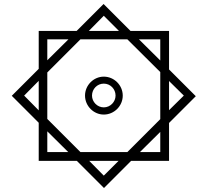

<svg xmlns="http://www.w3.org/2000/svg" viewBox="-20 -742 1040 962"><path d="M174 64H365L501 200L637 64H827V-126L961 -260L827 -394V-587H634L499 -722L364 -587H174V-397L39 -262L174 -127ZM500 -663 576 -587H425ZM217 -545H323L217 -440ZM383 20 217 -146V-379L383 -545H618L783 -381V-145L618 20ZM783 -545V-439L676 -545ZM500 -168C552 -168 595 -211 595 -263C595 -315 552 -358 500 -358C449 -358 406 -315 406 -263C406 -211 449 -168 500 -168ZM101 -263 174 -337V-189ZM901 -263 827 -190V-336ZM500 -204C467 -204 441 -232 441 -263C441 -296 467 -323 500 -323C533 -323 559 -296 559 -263C559 -232 533 -204 500 -204ZM217 20V-84L322 20ZM783 20H681L783 -81ZM500 138 427 64H574Z"/></svg>

Font: Noto Sans Arabic UI SmCn
Style: Bold
Weight: 700
Width: 4
Designer: Monotype Design Team, Nadine Chahine and Nizar Qandah
Foundry: Monotype Imaging Inc.
Version: Version 2.010